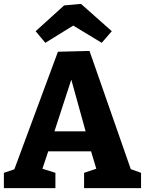

<svg xmlns="http://www.w3.org/2000/svg" viewBox="-20 -971 748 991"><path d="M655 -98 708 -79V0H414V-79L477 -100L450 -190H229L199 -100L266 -79V0H0V-79L54 -97L279 -704L442 -708ZM348 -560 261 -293H422ZM557 -810 505 -750 358 -839 214 -750 164 -810 311 -943 398 -951Z"/></svg>

Font: Bitter Pro OGT
Style: Bold
Weight: 700
Designer: Sol Matas, and Bitter project Authors
Foundry: Sol Matas
Version: Version 2.110